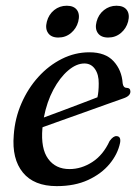

<svg xmlns="http://www.w3.org/2000/svg" viewBox="-20 -640 480 670"><path d="M399 -141.5Q391 -102.5 362.5 -68Q334 -33.5 287.5 -12Q241 9.5 178 9.5Q98.5 9.5 59.8 -38Q21 -85.5 28 -168.5Q32 -227 54.8 -279.2Q77.5 -331.5 113.8 -371.5Q150 -411.5 195.8 -434.5Q241.5 -457.5 292 -457.5Q348 -457.5 376.5 -426.2Q405 -395 408 -349.5Q410 -334 421.5 -333.5Q434.5 -333.5 435 -321.5Q436 -305 410 -296.5Q388 -289 352.2 -276Q316.5 -263 275.5 -248.5Q234.5 -234 195.5 -220Q156.5 -206 128.5 -196Q128 -194 128 -192Q122 -121.5 148 -85.8Q174 -50 222.5 -50Q264 -50 302 -74.5Q340 -99 362.5 -148Q375.5 -166 387 -165Q403 -164 399 -141.5ZM274.5 -418.5Q246.5 -418.5 217.8 -394Q189 -369.5 166.2 -327Q143.5 -284.5 133 -230Q160.5 -240 194.5 -252.8Q228.5 -265.5 261.8 -278.2Q295 -291 320 -300.5Q324.5 -319.5 324.5 -348.5Q325 -379.5 311.5 -399Q298 -418.5 274.5 -418.5ZM183.5 -509Q159 -509 148 -524.5Q137 -540 143.5 -564.5Q150 -589.5 169 -604.8Q188 -620 213 -620Q238 -620 248.8 -604.8Q259.5 -589.5 253 -564.5Q246.5 -540.5 227.8 -524.8Q209 -509 183.5 -509ZM357.5 -509Q332.5 -509 321.5 -524.5Q310.5 -540 317 -564.5Q323.5 -589.5 342.8 -604.8Q362 -620 386.5 -620Q412 -620 422.8 -604.8Q433.5 -589.5 427 -564.5Q420.5 -540.5 401.8 -524.8Q383 -509 357.5 -509Z"/></svg>

Font: Fraunces 72pt S050
Style: Italic
Weight: 400
Italic angle: -16°
Version: Version 1.000; ttfautohint (v1.8.3)